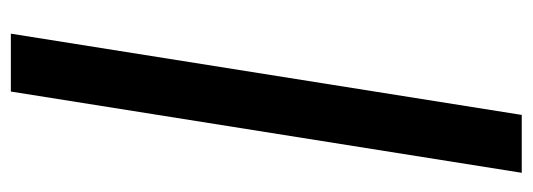

<svg xmlns="http://www.w3.org/2000/svg" viewBox="-326 -524 958 345"><g transform="rotate(90 152.5 -352.0)"><path d="M41 107 187 -811H291L145 107Z"/></g></svg>

Font: Bitter Pro
Style: Bold Italic
Weight: 700
Italic angle: -9°
Designer: Sol Matas, and Bitter project Authors
Foundry: Sol Matas
Version: Version 1.010